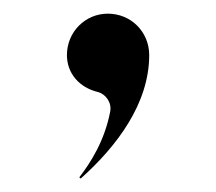

<svg xmlns="http://www.w3.org/2000/svg" viewBox="-20 -161 319 284"><path d="M139.5 -140.8C106.2 -140.8 79 -113.9 79 -79.5C79 -52.5 97.2 -31.7 124.4 -25C136.2 -22.1 145.6 -9.4 143 4C134.7 47.5 113.9 79.7 97.3 101.3L99.4 103.1C152.7 55.5 200.7 -7.9 200.7 -79.5C200.7 -113.8 173.8 -140.8 139.5 -140.8Z"/></svg>

Font: Hussar Ekologiczny
Style: Regular
Weight: 400
Foundry: Cannot Into Space Fonts
Version: Version 0.97